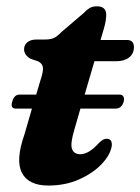

<svg xmlns="http://www.w3.org/2000/svg" viewBox="-20 -579 446 610"><path d="M19 -256.5Q25 -278.5 42.5 -278.5H95L108.5 -324Q117.5 -350.5 116.5 -363.5Q115.5 -376.5 101.5 -384L76.5 -392.5Q56.5 -404.5 56.5 -422.5Q56.5 -436.5 67.2 -445Q78 -453.5 96.5 -453.5H124Q140.5 -453.5 151 -458.2Q161.5 -463 175.5 -477.5L247 -538.5Q254.5 -547 264 -553Q273.5 -559 288 -559Q317.5 -559 317.5 -531.5Q317.5 -523.5 315.5 -511.2Q313.5 -499 308.5 -483L299.5 -452H383Q405.5 -452 405.5 -429.5Q405.5 -408.5 390.2 -396.5Q375 -384.5 349.5 -384.5H280L249 -278.5H360Q368.5 -278.5 372 -272.2Q375.5 -266 373 -256Q366.5 -234 347.5 -234H235.5L216.5 -168Q202.5 -121.5 209 -105.2Q215.5 -89 235 -89Q262.5 -89 294.5 -125Q303.5 -133 308.5 -135.8Q313.5 -138.5 319.5 -138Q337.5 -138 335 -114.5Q330 -86 302.5 -57.2Q275 -28.5 231.2 -9Q187.5 10.5 133.5 10.5Q71.5 10.5 50 -29.2Q28.5 -69 58 -153L81.5 -234H30Q12 -234 19 -256.5Z"/></svg>

Font: Fraunces 72pt Soft
Style: Bold Italic
Weight: 700
Italic angle: -16°
Version: Version 1.000;[b76b70a41]